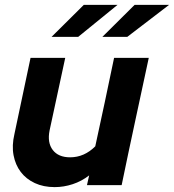

<svg xmlns="http://www.w3.org/2000/svg" viewBox="-20 -758 712 786"><path d="M28 0ZM247 -521Q231 -446 215 -372.5Q199 -299 183 -224Q173 -174 196 -144Q219 -114 267 -114Q325 -114 370 -159Q390 -250 409 -340Q428 -430 447 -521H589Q561 -390 533 -260.5Q505 -131 478 0H336Q338 -10 340.5 -20Q343 -30 345 -40Q314 -16 277.5 -4Q241 8 204 8Q158 8 122.5 -8.5Q87 -25 65 -54Q43 -83 35.5 -122.5Q28 -162 39 -209L105 -521ZM323 -738H461L300 -607H191ZM531 -738H672L501 -607H399Z"/></svg>

Font: Rosa Sans
Style: Bold Italic
Weight: 700
Italic angle: -12°
Designer: Pentagram / MCKL
Foundry: Pentagram / MCKL
Version: Version 1.005;September 16, 2019;FontCreator 11.5.0.2425 64-